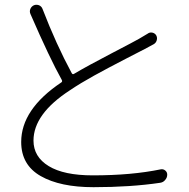

<svg xmlns="http://www.w3.org/2000/svg" viewBox="-20 -775 797 809"><path d="M601.6 -632.8Q610.4 -639.6 621.1 -637.7Q631.8 -635.7 637.7 -627Q643.6 -617.2 640.6 -606Q637.7 -594.7 627.9 -588.9Q614.3 -581.1 589.8 -568.4Q584 -565.4 508.3 -526.4Q432.6 -487.3 376 -456.1Q319.3 -424.8 274.4 -394.5Q121.1 -294.9 121.1 -182.6Q121.1 -114.3 185.1 -75.2Q249 -36.1 371.1 -36.1Q534.2 -36.1 657.2 -61.5Q668 -63.5 676.3 -56.6Q684.6 -49.8 684.6 -39.1Q684.6 -26.4 675.8 -16.6Q668 -6.8 655.3 -4.9Q530.3 13.7 374 13.7Q233.4 13.7 151.4 -33.2Q69.3 -80.1 69.3 -176.8Q69.3 -314.5 238.3 -427.7Q244.1 -431.6 240.2 -438.5Q189.5 -529.3 108.4 -715.8Q103.5 -726.6 107.9 -737.3Q112.3 -748 123 -752.9Q127.9 -754.9 133.3 -754.9Q138.7 -754.9 144.5 -752.9Q155.3 -748 159.2 -737.3Q216.8 -587.9 282.2 -466.8Q286.1 -460 292 -463.9Q349.6 -498 449.2 -549.8Q548.8 -601.6 565.4 -611.3Q595.7 -629.9 601.6 -632.8Z"/></svg>

Font: Gen Jyuu Gothic P Light
Style: Regular
Weight: 200
Designer: [Source Han Sans]
Ryoko NISHIZUKA  (kana & ideographs); Paul D. Hunt (Latin, Greek & Cyrillic); Wenlong ZHANG  (bopomofo
Version: Version 1.002.20150607